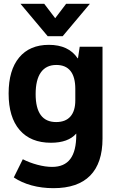

<svg xmlns="http://www.w3.org/2000/svg" viewBox="-20 -744 599 1002"><path d="M515 -500V-21Q515 107 450.5 172.5Q386 238 259 238Q198 238 145 223.5Q92 209 52 182L99 87Q134 105 175.5 116Q217 127 252 127Q316 127 347 85.5Q378 44 378 -40V-47Q336 1 246 1Q140 1 82.5 -65.5Q25 -132 25 -256Q25 -378 80 -444Q135 -510 235 -510Q338 -510 385 -440H387L396 -500ZM373 -280Q373 -342 348 -373.5Q323 -405 274 -405Q221 -405 193.5 -366.5Q166 -328 166 -253Q166 -107 273 -107Q322 -107 347.5 -136Q373 -165 373 -220ZM87 -724H211L268 -649L325 -724H449L307 -555H229Z"/></svg>

Font: Sarabun ExtraBold
Style: Regular
Weight: 800
Version: Version 1.000; ttfautohint (v1.6)